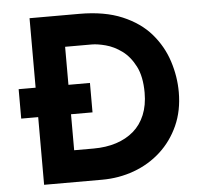

<svg xmlns="http://www.w3.org/2000/svg" viewBox="-52 -790 889 845"><g transform="rotate(-5 392.5 -368.0)"><path d="M109 0V-736H329Q440 -736 518 -703Q596 -670 643.5 -615Q691 -560 713 -492Q735 -424 735 -355Q735 -273 705.5 -207.5Q676 -142 625 -95.5Q574 -49 507 -24.5Q440 0 365 0ZM254 -140H340Q395 -140 440 -154.5Q485 -169 517.5 -197Q550 -225 567.5 -267.5Q585 -310 585 -365Q585 -437 561.5 -482.5Q538 -528 503.5 -553Q469 -578 433 -587.5Q397 -597 372 -597H254ZM34 -429H349V-299H34Z"/></g></svg>

Font: Josefin Sans Thin
Style: Bold
Weight: 700
Version: Version 2.000